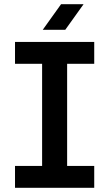

<svg xmlns="http://www.w3.org/2000/svg" viewBox="-20 -901 524 921"><path d="M52 0V-105H182V-595H52V-700H432V-595H302V-105H432V0ZM185 -758 273 -881H381L293 -758Z"/></svg>

Font: MuseoModerno SemiBold Medium
Style: Regular
Weight: 500
Version: Version 1.001